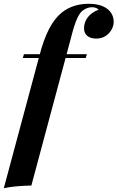

<svg xmlns="http://www.w3.org/2000/svg" viewBox="-65 -802 618 1010"><path d="M55 -497 61 -517H392L386 -497ZM420 -764Q404 -764 391 -758.5Q378 -753 367 -744Q354 -732 343.5 -710.5Q333 -689 324 -659.5Q315 -630 306 -594L100 174Q58 175 23 178Q-12 181 -45 188L142 -508Q164 -593 192.5 -648.5Q221 -704 260 -736Q289 -759 324.5 -770.5Q360 -782 401 -782Q464 -782 498.5 -756Q533 -730 533 -686Q533 -666 521.5 -645.5Q510 -625 489.5 -612Q469 -599 441 -599Q412 -599 394.5 -613Q377 -627 377 -653Q377 -686 397.5 -712Q418 -738 454 -751Q449 -756 440.5 -760Q432 -764 420 -764Z"/></svg>

Font: Playfair Display
Style: Bold Italic
Weight: 700
Italic angle: -14°
Designer: Claus Eggers Sørensen
Foundry: Claus Eggers Sørensen
Version: Version 1.203